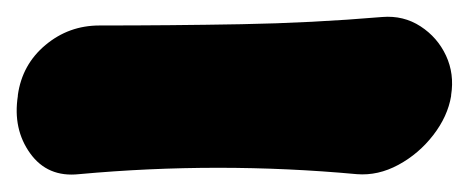

<svg xmlns="http://www.w3.org/2000/svg" viewBox="-21 -780 553 226"><path d="M510 -667Q506 -643 489 -621Q472 -599 448 -586Q424 -573 399 -575Q236 -590 72 -575Q35 -571 14.5 -599.5Q-6 -628 0 -667V-668Q5 -704 32.5 -727Q60 -750 96 -750Q180 -750 263 -751.5Q346 -753 429 -760Q454 -762 474 -749Q494 -736 504 -714.5Q514 -693 510 -668Z"/></svg>

Font: Winky Sans Black
Style: Italic
Weight: 900
Italic angle: -8.97852°
Designer: Simon Atzbach
Foundry: typofactur
Version: Version 1.205